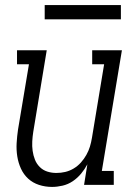

<svg xmlns="http://www.w3.org/2000/svg" viewBox="-20 -728 540 756"><path d="M185 8Q158 8 133.5 0Q109 -8 91 -24.5Q73 -41 62.5 -64Q52 -87 48 -112.5Q44 -138 45.5 -164.5Q47 -191 51 -218L94 -475H47V-530H164L111 -209Q108 -190 107 -171Q106 -152 108.5 -134Q111 -116 117.5 -99.5Q124 -83 136.5 -70.5Q149 -58 166 -52.5Q183 -47 202 -47Q220 -47 237 -51Q254 -55 270 -64.5Q286 -74 298.5 -88Q311 -102 320 -118Q329 -134 334 -150.5Q339 -167 342 -185L390 -475H343V-530H460L381 -55H428V0H311L324 -81Q314 -62 299.5 -44.5Q285 -27 266.5 -14.5Q248 -2 226.5 3Q205 8 185 8ZM156 -652V-708H456V-652Z"/></svg>

Font: Iosevka Slab Light Oblique
Style: Regular
Weight: 300
Italic angle: -9°
Monospace: yes
Designer: Belleve Invis
Foundry: Belleve Invis
Version: Version 11.1.1; ttfautohint (v1.8.3)